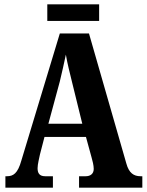

<svg xmlns="http://www.w3.org/2000/svg" viewBox="-20 -869 679 889"><path d="M199 -772H439V-849H199ZM5 0H225V-53H189C163 -53 154 -67 154 -90C154 -109 162 -138 165 -154L186 -235H378L404 -140C408 -127 414 -103 414 -87C414 -63 397 -53 377 -53H346V0H639V-53H631C599 -53 577 -68 565 -112L392 -714H257L79 -126C62 -65 41 -53 12 -53H5ZM204 -296 257 -492C267 -532 276 -575 285 -616C292 -574 303 -532 314 -487L361 -296Z"/></svg>

Font: Noto Serif Armenian ExtraCondensed ExtraBold
Style: Regular
Weight: 800
Width: 2
Designer: Monotype Design Team
Foundry: Monotype Imaging Inc.
Version: Version 2.008